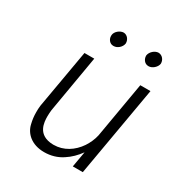

<svg xmlns="http://www.w3.org/2000/svg" viewBox="-153 -732 796 849"><g transform="rotate(30 245.0 -308.0)"><path d="M371 -588C371 -587 371 -586 371 -585C371 -570 382 -551 402 -551C403 -551 403 -551 404 -551C421 -551 442 -568 445 -587C445 -588 445 -589 445 -590C445 -606 433 -624 413 -625C394 -625 374 -607 371 -588ZM193 -588C193 -586 193 -585 193 -583C193 -569 204 -551 223 -551C224 -551 225 -551 225 -551C244 -551 263 -568 266 -587C266 -588 266 -589 266 -590C266 -606 254 -624 235 -625C216 -625 194 -607 193 -588ZM335 0H386L466 -460H414L365 -176C360 -153 350 -131 337 -111C308 -68 264 -40 214 -40C213 -40 211 -40 210 -40C130 -42 127 -105 127 -137C127 -147 128 -157 129 -168L179 -460H129L77 -162C75 -149 75 -137 75 -126C75 -108 77 -89 82 -69C91 -28 128 9 193 9C227 9 258 0 285 -18C310 -34 331 -55 349 -80Z"/></g></svg>

Font: Jost Light
Style: Italic
Weight: 300
Italic angle: -5°
Version: Version 3.710